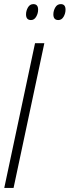

<svg xmlns="http://www.w3.org/2000/svg" viewBox="-20 -927 343 947"><path d="M1 0 152.8 -713.9H198.7L46.9 0ZM267.6 -828.1Q243.2 -828.1 243.2 -856Q243.2 -874 252.7 -890.4Q262.2 -906.7 279.8 -906.7Q303.2 -906.7 303.2 -879.4Q303.2 -860.8 293.7 -844.5Q284.2 -828.1 267.6 -828.1ZM132.8 -828.1Q108.4 -828.1 108.4 -856Q108.4 -874 117.9 -890.4Q127.4 -906.7 144.5 -906.7Q168 -906.7 168 -879.4Q168 -860.8 158.4 -844.5Q148.9 -828.1 132.8 -828.1Z"/></svg>

Font: Open Sans Condensed Light
Style: Italic
Weight: 300
Width: 3
Italic angle: -12°
Designer: Monotype Design Team
Foundry: Monotype Imaging Inc.
Version: Version 3.000; ttfautohint (v1.8.4)